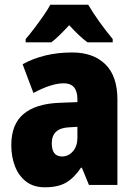

<svg xmlns="http://www.w3.org/2000/svg" viewBox="-20 -786 573 816"><path d="M287 -563Q376 -563 427.5 -513Q479 -463 479 -363V0H358L328 -73H324Q295 -30 261 -10Q227 10 170 10Q123 10 91.5 -14Q60 -38 44 -78.5Q28 -119 28 -169Q28 -258 80 -301.5Q132 -345 231 -349L309 -352V-364Q309 -432 251 -432Q199 -432 122 -391L76 -513Q119 -537 172 -550Q225 -563 287 -563ZM275 -245Q200 -242 200 -177Q200 -121 244 -121Q271 -121 290 -143Q309 -165 309 -200V-247ZM355 -766Q374 -733 402 -694Q430 -655 459 -620V-606H352Q334 -619 315 -637Q296 -655 274 -679Q251 -654 232.5 -636Q214 -618 198 -606H89V-620Q104 -637 124.5 -664Q145 -691 164.5 -719Q184 -747 194 -766Z"/></svg>

Font: Noto Sans Myanmar Condensed Black
Style: Regular
Weight: 900
Width: 3
Designer: Monotype Design Team
Foundry: Monotype Imaging Inc.
Version: Version 2.107; ttfautohint (v1.8.4.7-5d5b)